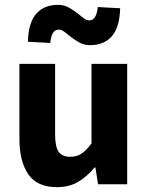

<svg xmlns="http://www.w3.org/2000/svg" viewBox="-20 -759 608 791"><path d="M214 12Q133 12 96.5 -41Q60 -94 60 -188V-496H207V-207Q207 -153 222 -133Q237 -113 269 -113Q297 -113 316 -126Q335 -139 357 -168V-496H504V0H384L373 -69H370Q338 -31 301.5 -9.5Q265 12 214 12ZM351 -573Q327 -573 308.5 -583Q290 -593 274.5 -605Q259 -617 246.5 -627Q234 -637 222 -637Q207 -637 198.5 -624Q190 -611 187 -582L95 -587Q97 -665 129 -702Q161 -739 219 -739Q243 -739 261.5 -729Q280 -719 295.5 -707Q311 -695 323.5 -685Q336 -675 348 -675Q377 -675 383 -730L475 -725Q473 -647 441 -610Q409 -573 351 -573Z"/></svg>

Font: TT Toshiba Sans
Style: Bold
Weight: 700
Designer: Paul D. Hunt
Foundry: Toshiba Corporation
Version: Version 2.020;PS 2.000;hotconv 1.0.86;makeotf.lib2.5.63406